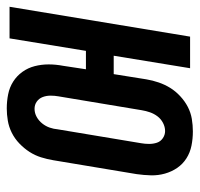

<svg xmlns="http://www.w3.org/2000/svg" viewBox="-44 -536 576 553"><g transform="rotate(90 243.5 -260.0)"><path d="M280 8Q259 8 239 4Q219 0 202.5 -10.5Q186 -21 174.5 -37Q163 -53 158 -72.5Q153 -92 153 -112.5Q153 -133 157 -154L167 -220H114L78 0H-13L73 -520H164L128 -300H181L196 -394Q199 -412 205 -429.5Q211 -447 220.5 -462.5Q230 -478 244.5 -491.5Q259 -505 275.5 -513.5Q292 -522 310 -525Q328 -528 346 -528Q367 -528 387 -524Q407 -520 423.5 -509.5Q440 -499 451 -483Q462 -467 467.5 -447.5Q473 -428 472.5 -407.5Q472 -387 469 -366L429 -126Q426 -108 420.5 -90.5Q415 -73 405 -57.5Q395 -42 381 -28.5Q367 -15 350 -6.5Q333 2 315 5Q297 8 280 8ZM281 -72Q293 -72 304 -78Q315 -84 323 -94Q331 -104 335 -115.5Q339 -127 340 -139L380 -379Q382 -390 382 -402Q382 -414 378.5 -424.5Q375 -435 365.5 -441.5Q356 -448 345 -448Q333 -448 321.5 -442Q310 -436 302.5 -426Q295 -416 291 -404.5Q287 -393 285 -381L245 -141Q243 -130 243 -118Q243 -106 247 -95.5Q251 -85 260 -78.5Q269 -72 281 -72Z"/></g></svg>

Font: Iosevka SS04 Medium
Style: Italic
Weight: 500
Italic angle: -9°
Monospace: yes
Designer: Belleve Invis
Foundry: Belleve Invis
Version: Version 19.0.0; ttfautohint (v1.8.4)